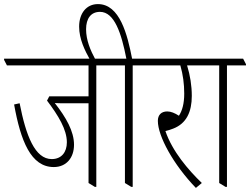

<svg xmlns="http://www.w3.org/2000/svg" viewBox="-43 -909 1223 939"><path d="M220 -92C282 -92 319 -138 319 -201C319 -267 280 -335 225 -405C234 -405 245 -404 254 -404H390V-14L421 5H428V-589H521V-595L507 -622H-23V-616L-9 -589H390V-438H198L187 -417C243 -343 284 -275 284 -213C284 -165 258 -131 210 -131C128 -131 84 -245 53 -404L26 -398C58 -220 108 -92 220 -92Z M599 5H606V-589H699V-595L685 -622H603C580 -740 543 -889 436 -889C379 -889 344 -843 344 -779C344 -718 372 -662 397 -617H424C399 -663 378 -713 378 -766C378 -819 402 -851 446 -851C517 -851 551 -745 575 -622H475V-616L489 -589H568V-14Z M915 10 944 -14C878 -78 800 -168 766 -268C778 -271 792 -275 804 -280C869 -305 895 -362 895 -440C895 -490 887 -540 872 -589H982V-595L968 -622H653V-616L667 -589H839C852 -544 858 -499 858 -451C858 -402 848 -367 832 -343C812 -356 793 -364 775 -364C746 -364 729 -347 729 -318C729 -243 805 -104 915 10Z M1060 5H1067V-589H1160V-595L1146 -622H936V-616L950 -589H1029V-14Z"/></svg>

Font: Noto Serif Devanagari ExtraCondensed ExtraLight
Style: Regular
Weight: 200
Width: 2
Designer: Universal Thirst, Indian Type Foundry and the Monotype Design Team
Foundry: Monotype Imaging Inc.
Version: Version 2.004